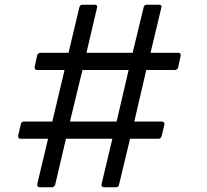

<svg xmlns="http://www.w3.org/2000/svg" viewBox="-20 -770 877 815"><path d="M201 25C206 25 211 21 214 15L260 -181H457L411 12C410 20 414 25 422 25H472C479 25 484 21 485 15L532 -181H653C660 -181 664 -185 666 -192L678 -242C679 -250 674 -254 667 -254H550L601 -473H723C729 -473 734 -477 736 -483L747 -534C748 -542 744 -546 737 -546H619L665 -738C667 -746 663 -750 655 -750H602C597 -750 592 -747 590 -740L543 -546H347L392 -738C394 -746 390 -750 383 -750H330C324 -750 319 -747 317 -740L271 -546H151C145 -546 141 -542 138 -536L127 -486C126 -477 130 -473 137 -473H254L202 -254H81C75 -254 71 -250 69 -245L57 -194C56 -185 60 -181 68 -181H184L138 12C137 20 142 25 149 25ZM277 -254 330 -473H526L475 -254Z"/></svg>

Font: LINE Seed JP App_OTF Regular
Style: Regular
Weight: 400
Designer: LY Corporation & Fontrix & Fontworks
Version: Version 1.002